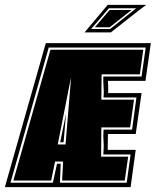

<svg xmlns="http://www.w3.org/2000/svg" viewBox="-56 -768 639 788"><path d="M-36 0 132 -591H563L541 -436H387L388 -413V-386H525L501 -218H387L386 -153H501L480 0ZM-13 -18H161L178 -96H193L190 -18H464L480 -134H368Q369 -148 369.5 -161Q370 -174 369 -186Q367 -210 369 -236H486L504 -368H369Q371 -391 369 -411Q368 -421 368 -432Q368 -443 368 -454H525L542 -573H144ZM-1 -27 151 -564H532L518 -463H361L360 -359H494L478 -245H360L359 -125H470L456 -27H199L203 -105H170L154 -27ZM181 -175H213L234 -428L236 -450L231 -428ZM191 -184 215 -302 205 -184ZM291 -635 386 -748H544L512 -724L399 -635ZM318 -649H396L503 -734H391ZM333 -656 394 -727H484L394 -656Z"/></svg>

Font: Alumni Sans Collegiate One SC
Style: Italic
Weight: 400
Italic angle: -8°
Designer: Robert E. Leuschke
Foundry: Robert E. Leuschke
Version: Version 1.100